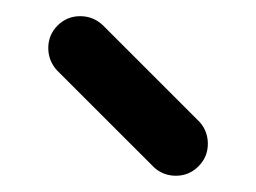

<svg xmlns="http://www.w3.org/2000/svg" viewBox="-20 -801 313 235"><path d="M39.1 -742.2Q39.1 -758.3 50.5 -769.8Q62 -781.2 78.1 -781.2Q94.2 -781.2 106 -770L224.6 -651.4Q234.4 -640.1 234.4 -625Q234.4 -608.9 222.9 -597.4Q211.4 -585.9 195.3 -585.9Q179.7 -585.9 168.5 -596.2L49.8 -714.8Q39.1 -726.6 39.1 -742.2Z"/></svg>

Font: Comfortaa
Style: Regular
Weight: 400
Designer: Johan Aakerlund
Foundry: Johan Aakerlund
Version: Version 2.001; ttfautohint (v1.4.1)